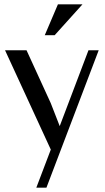

<svg xmlns="http://www.w3.org/2000/svg" viewBox="-20 -693 485 890"><path d="M215.8 -0.5 215.3 0 3.4 -460H103L215.3 -214.8L256.8 -108.4L390.1 -460H437.5L195.3 176.8H148.4ZM248.5 -672.9H362.3L233.4 -529.8H187.5Z"/></svg>

Font: Federov2
Style: Regular
Weight: 400
Designer: Olexa M. Volochay | Cyreal.org
Foundry: Olexa M. Volochay | Cyreal.org
Version: Version 1.000